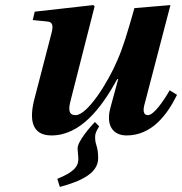

<svg xmlns="http://www.w3.org/2000/svg" viewBox="-20 -522 718 757"><path d="M206 183 216 215C302 192 367 160 367 102C367 52 355 52 355 19C355 5 358 -2 371 -24L354 -41C338 -24 286 34 286 63C286 75 289 94 289 105C289 136 268 158 206 183ZM109 -443 168 -437C187 -435 191 -421 183 -391L116 -133C95 -53 103 12 183 12C296 12 379 -94 442 -210H446L415 -96C397 -28 425 12 479 12C576 12 637 -65 678 -148L649 -166C623 -121 586 -68 563 -68C544 -68 543 -89 551 -115L652 -502L510 -490C481 -388 465 -335 443 -285C407 -199 325 -68 278 -68C250 -68 249 -91 259 -128L353 -497L348 -502L117 -476Z"/></svg>

Font: Heuristica
Style: Bold Italic
Weight: 700
Italic angle: -13°
Version: Version 1.0.1